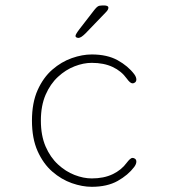

<svg xmlns="http://www.w3.org/2000/svg" viewBox="-20 -692 659 721"><path d="M324.5 9.5Q289 9.5 249.8 -4.2Q210.5 -18 176.5 -47.5Q142.5 -77 121.2 -124.5Q100 -172 100 -239Q100 -306 121.2 -353.5Q142.5 -401 176.5 -430.5Q210.5 -460 249.8 -473.8Q289 -487.5 324.5 -487.5Q382.5 -487.5 421.8 -465.8Q461 -444 484 -413.5Q488.5 -407.5 490.2 -402.5Q492 -397.5 492 -393.5Q492 -386.5 487.5 -382.8Q483 -379 478 -379Q473 -379 467.8 -383.5Q462.5 -388 456 -397Q436 -425 403 -440.5Q370 -456 324.5 -456Q293.5 -456 260 -443Q226.5 -430 197.8 -403.5Q169 -377 151.2 -336Q133.5 -295 133.5 -239Q133.5 -183 151.2 -142Q169 -101 197.8 -74.5Q226.5 -48 260 -35Q293.5 -22 324.5 -22Q370 -22 403 -37.8Q436 -53.5 456 -81Q462.5 -89.5 467.8 -94.2Q473 -99 478 -99Q483 -99 487.5 -95.5Q492 -92 492 -85Q492 -80.5 490 -75.5Q488 -70.5 484 -65Q461 -34.5 421.8 -12.5Q382.5 9.5 324.5 9.5ZM273.5 -549.5Q271.5 -549.5 267.5 -551.2Q263.5 -553 263.5 -557Q263.5 -563 278 -582L334.5 -655Q341.5 -664 347.2 -667.8Q353 -671.5 364 -671.5H372Q378 -671.5 382.5 -669.5Q387 -667.5 387 -663Q387 -655.5 378 -646.5L301.5 -567Q293.5 -559 286.5 -554.2Q279.5 -549.5 273.5 -549.5Z"/></svg>

Font: Sono ExtraLight Monospace ExtraLight
Style: Regular
Weight: 250
Version: Version 2.112